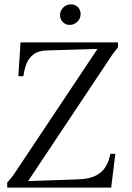

<svg xmlns="http://www.w3.org/2000/svg" viewBox="-20 -859 603 879"><path d="M13 0V-23Q24 -35 34.5 -48.5Q45 -62 53 -75L425 -633V-635L193 -628Q156 -627 134 -610.5Q112 -594 101.5 -567.5Q91 -541 87 -510H64L74 -665H520V-642Q509 -629 499 -615.5Q489 -602 481 -589L110 -32V-30L341 -38Q391 -40 420.5 -56Q450 -72 465 -98Q480 -124 485 -155H508L489 0ZM299 -745Q280 -745 267.5 -758Q255 -771 255 -789Q255 -810 269.5 -824.5Q284 -839 305 -839Q324 -839 336.5 -826.5Q349 -814 349 -795Q349 -774 334 -759.5Q319 -745 299 -745Z"/></svg>

Font: Bona Nova SC
Style: Italic
Weight: 400
Italic angle: -4°
Designer: Mateusz Machalski
Foundry: Capitalics
Version: Version 4.001; ttfautohint (v1.8.4.7-5d5b)